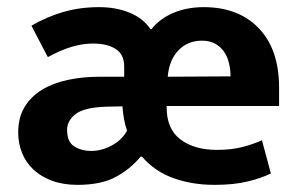

<svg xmlns="http://www.w3.org/2000/svg" viewBox="-20 -507 835 538"><path d="M762 -210H447V-206Q447 -145 486 -116Q525 -87 588 -87Q628 -87 659 -95Q690 -103 714 -114L739 -21Q713 -8 674 1.5Q635 11 581 11Q518 11 465.5 -8Q413 -27 378 -68H374Q345 -33 304 -11Q263 11 197 11Q157 11 126 -0.5Q95 -12 74 -31.5Q53 -51 42 -78Q31 -105 31 -136Q31 -177 48.5 -206.5Q66 -236 97 -255Q128 -274 169.5 -283Q211 -292 259 -292H328V-321Q328 -354 304.5 -369.5Q281 -385 241 -385Q212 -385 181.5 -376Q151 -367 114 -347L68 -435Q111 -460 157.5 -473.5Q204 -487 258 -487Q305 -487 343 -471.5Q381 -456 402 -425H404Q428 -455 466 -471Q504 -487 551 -487Q648 -487 705 -428Q762 -369 762 -261ZM168 -143Q168 -109 188.5 -96.5Q209 -84 235 -84Q265 -84 293.5 -99.5Q322 -115 336 -141Q326 -169 323 -209L277 -208Q216 -206 192 -187.5Q168 -169 168 -143ZM626 -293Q626 -312 621.5 -330.5Q617 -349 607.5 -362.5Q598 -376 583 -384.5Q568 -393 546 -393Q506 -393 480 -366Q454 -339 450 -292Z"/></svg>

Font: Mukta
Style: Bold
Weight: 700
Designer: Girish Dalvi and Yashodeep Gholap
Foundry: Ek Type
Version: Version 2.538;PS 1.002;hotconv 16.6.51;makeotf.lib2.5.65220;